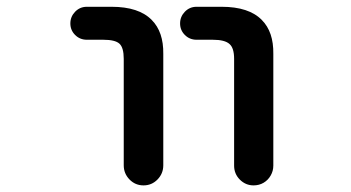

<svg xmlns="http://www.w3.org/2000/svg" viewBox="-20 -568 1040 569"><path d="M731.4 -18.6Q708 -18.6 690.9 -35.6Q673.8 -52.7 673.8 -77.1V-393.6Q673.8 -425.8 660.2 -437.5Q646.5 -450.2 610.4 -450.2H562.5Q542 -450.2 527.8 -464.4Q513.7 -478.5 513.7 -498.5Q513.7 -518.6 527.8 -533.2Q542 -547.9 562.5 -547.9H636.7Q717.8 -547.9 755.9 -508.8Q791 -473.6 790 -408.2V-77.1Q790 -61.5 782.2 -47.9Q774.4 -34.2 761.2 -26.4Q748 -18.6 731.4 -18.6ZM346.7 -78.1V-393.6Q346.7 -426.8 334 -438.5Q321.3 -450.2 286.1 -450.2H237.3Q216.8 -450.2 202.6 -464.4Q188.5 -478.5 188.5 -498.5Q188.5 -518.6 202.6 -533.2Q216.8 -547.9 237.3 -547.9H310.5Q391.6 -547.9 429.7 -508.8Q464.8 -473.6 463.9 -408.2V-78.1Q463.9 -53.7 446.8 -36.1Q429.7 -18.6 405.3 -18.6Q380.9 -18.6 363.8 -36.1Q346.7 -53.7 346.7 -78.1Z"/></svg>

Font: Rounded-X Mgen+ 2m medium
Style: Regular
Weight: 500
Designer: [Source Han Sans]
Ryoko NISHIZUKA  (kana & ideographs); Paul D. Hunt (Latin, Greek & Cyrillic); Wenlong ZHANG  (bopomofo
Version: Version 1.059.20150602